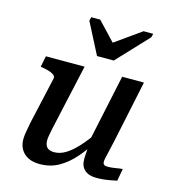

<svg xmlns="http://www.w3.org/2000/svg" viewBox="-118 -891 890 997"><g transform="rotate(15 327.5 -392.0)"><path d="M330 -608H420L577 -775L582 -795H530L364 -677L419 -666L297 -795H249L244 -775ZM204 -187Q199 -162 196 -146Q193 -130 193 -117Q193 -103 198 -91.5Q203 -80 214.5 -74Q226 -68 244 -68Q275 -68 306 -87Q337 -106 369.5 -142Q402 -178 438 -230L450 -191Q413 -131 373.5 -85.5Q334 -40 288.5 -14.5Q243 11 188 11Q132 11 102 -17.5Q72 -46 72 -92Q72 -112 76.5 -135Q81 -158 86 -186L142 -435Q145 -447 136.5 -454.5Q128 -462 112 -467.5Q96 -473 73 -477L62 -479L74 -538H282ZM532 -210Q524 -173 518 -148Q512 -123 509 -109Q506 -95 506 -88Q506 -77 512 -72Q518 -67 531 -67Q553 -67 574.5 -71Q596 -75 611 -76L599 -10Q584 -7 566 -3.5Q548 0 529 2Q510 4 489 4Q450 4 427 -15.5Q404 -35 404 -74Q404 -80 404.5 -92Q405 -104 406.5 -120Q408 -136 410 -154L401 -148L484 -538H601Z"/></g></svg>

Font: Roboto Serif 20pt Medium
Style: Italic
Weight: 500
Italic angle: -10°
Version: Version 1.008